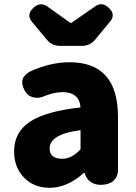

<svg xmlns="http://www.w3.org/2000/svg" viewBox="-20 -879 646 913"><path d="M216 14Q139 14 92 -37Q47 -85 47 -159Q47 -250 122 -300Q197 -350 363 -368Q357 -441 277 -441Q241 -441 196 -424Q165 -409 139 -416Q111 -422 96 -451Q66 -508 123 -539Q219 -583 311 -583Q541 -583 541 -323V-161V-72Q541 -37 518 -18Q496 0 459 0Q431 0 410.5 -14.5Q390 -29 383 -55V-57H379Q300 14 216 14ZM277 -124Q321 -124 363 -169V-260Q285 -250 248 -226Q216 -205 216 -173Q216 -124 277 -124ZM265 -661Q227 -661 203 -690L132 -775Q104 -809 139 -842Q171 -871 204 -849L315 -770H319L433 -849Q465 -872 497 -842Q532 -809 503 -776L432 -690Q408 -661 370 -661H317Z"/></svg>

Font: GenSenRounded TW H
Style: Regular
Weight: 900
Version: Version 1.501;PS 1;hotconv 16.6.51;makeotf.lib2.5.65220